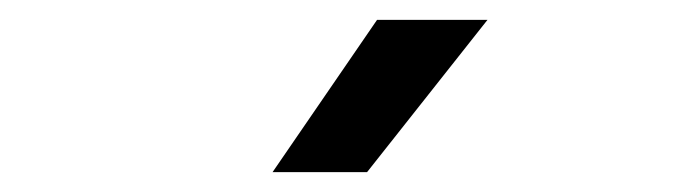

<svg xmlns="http://www.w3.org/2000/svg" viewBox="-20 -829 689 193"><path d="M359 -809H470L349 -656H254Z"/></svg>

Font: Biryani
Style: Regular
Weight: 400
Designer: Dan Reynolds and Mathieu Réguer
Foundry: Dan Reynolds and Mathieu Réguer
Version: Version 1.004; ttfautohint (v1.1) -l 5 -r 5 -G 72 -x 0 -D la